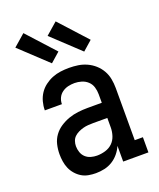

<svg xmlns="http://www.w3.org/2000/svg" viewBox="-143 -855 786 951"><g transform="rotate(-20 250.0 -379.5)"><path d="M197 8Q178 8 158.5 4.5Q139 1 122.5 -9Q106 -19 93 -34Q80 -49 72.5 -66.5Q65 -84 62 -103.5Q59 -123 59 -142Q59 -168 65 -193Q71 -218 86 -238.5Q101 -259 122.5 -273Q144 -287 168 -295.5Q192 -304 217.5 -307Q243 -310 268 -310H343V-355Q343 -374 337.5 -392.5Q332 -411 318 -424Q304 -437 285.5 -442.5Q267 -448 249 -448Q231 -448 214.5 -444Q198 -440 184 -430Q170 -420 162.5 -404.5Q155 -389 155 -371H65V-372Q65 -394 71 -416.5Q77 -439 89.5 -458Q102 -477 120.5 -491Q139 -505 160 -513.5Q181 -522 203.5 -525Q226 -528 249 -528Q273 -528 296.5 -524.5Q320 -521 342 -511Q364 -501 382 -485Q400 -469 412 -448Q424 -427 428.5 -403Q433 -379 433 -355V-80H476V0H343V-83Q334 -62 319 -44Q304 -26 284.5 -14Q265 -2 242.5 3Q220 8 197 8ZM232 -72Q254 -72 276 -78.5Q298 -85 313.5 -100Q329 -115 336 -136.5Q343 -158 343 -180V-230H268Q255 -230 241.5 -229Q228 -228 215 -224.5Q202 -221 189.5 -215Q177 -209 167.5 -200Q158 -191 153.5 -178Q149 -165 149 -151Q149 -135 154.5 -119Q160 -103 172 -92Q184 -81 200 -76.5Q216 -72 232 -72ZM348 -578 204 -713 266 -767 398 -622ZM178 -578 34 -713 96 -767 228 -622Z"/></g></svg>

Font: Iosevka Curly Slab Medium
Style: Regular
Weight: 500
Monospace: yes
Designer: Belleve Invis
Foundry: Belleve Invis
Version: Version 22.1.2; ttfautohint (v1.8.4)